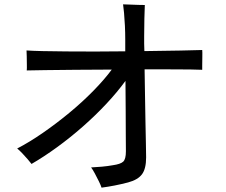

<svg xmlns="http://www.w3.org/2000/svg" viewBox="-20 -818 1040 883"><path d="M447 45Q444 35 435 16.5Q426 -2 416 -20.5Q406 -39 399 -48Q422 -49 449 -51.5Q476 -54 498 -58Q534 -63 546.5 -74.5Q559 -86 559 -122Q559 -145 558.5 -197.5Q558 -250 558 -316Q558 -382 557 -446Q520 -395 469.5 -341Q419 -287 361 -236Q303 -185 242.5 -141Q182 -97 125 -64Q119 -72 107 -86Q95 -100 81.5 -114Q68 -128 59 -135Q115 -164 176.5 -206.5Q238 -249 298 -298.5Q358 -348 409 -400Q460 -452 494 -498Q408 -498 327 -497Q246 -496 186.5 -495.5Q127 -495 103 -494Q104 -503 103.5 -521.5Q103 -540 103 -558.5Q103 -577 102 -586Q129 -584 176.5 -583Q224 -582 286 -581.5Q348 -581 417.5 -581Q487 -581 556 -582V-636Q556 -667 554.5 -699Q553 -731 550.5 -758Q548 -785 546 -798Q555 -798 575.5 -797Q596 -796 616.5 -795.5Q637 -795 646 -795Q645 -774 644 -732Q643 -690 643 -651Q643 -635 643 -617.5Q643 -600 644 -583Q736 -584 809 -585.5Q882 -587 910 -588Q911 -578 910.5 -556.5Q910 -535 910 -517Q910 -511 910 -505.5Q910 -500 910 -497Q894 -498 855 -498.5Q816 -499 762 -499Q708 -499 645 -499Q646 -437 647 -374Q648 -311 649 -255.5Q650 -200 651 -157.5Q652 -115 652 -94Q652 -42 633 -16.5Q614 9 569 21Q508 37 447 45Z"/></svg>

Font: Zen Kaku Gothic Antique Medium
Style: Regular
Weight: 500
Designer: Yoshimichi Ohira
Foundry: Positype
Version: Version 1.002